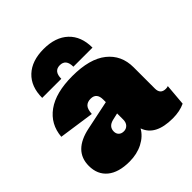

<svg xmlns="http://www.w3.org/2000/svg" viewBox="-197 -845 988 988"><g transform="rotate(-45 297.0 -351.5)"><path d="M233 -540H94Q94 -622 142.5 -667.5Q191 -713 277 -713Q363 -713 411.5 -667.5Q460 -622 460 -540H321Q321 -595 277 -595Q233 -595 233 -540ZM577 -123Q588 -123 594 -126L584 -8Q546 10 495 10Q369 10 341 -71Q320 -34 277.5 -12Q235 10 180 10Q101 10 58.5 -25Q16 -60 16 -123Q16 -232 152 -260L310 -293V-312Q310 -361 267 -361Q244 -361 231 -348Q218 -335 216 -301L22 -329Q29 -414 95.5 -462Q162 -510 283 -510Q409 -510 473.5 -458.5Q538 -407 538 -319V-164Q538 -123 577 -123ZM270 -121Q287 -121 298.5 -133Q310 -145 310 -167V-211L271 -202Q232 -192 232 -157Q232 -141 242 -131Q252 -121 270 -121Z"/></g></svg>

Font: Elaine Sans Black
Style: Regular
Weight: 900
Designer: Wei Huang
Foundry: Wei Huang
Version: Version 2.001;December 24, 2019;FontCreator 12.0.0.2547 64-b